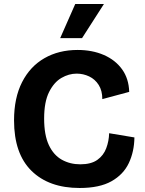

<svg xmlns="http://www.w3.org/2000/svg" viewBox="-20 -923 721 957"><path d="M377 14Q224 14 137 -71.5Q50 -157 50 -323Q50 -435 90 -513.5Q130 -592 201.5 -633Q273 -674 367 -674Q440 -674 497.5 -649Q555 -624 588.5 -577.5Q622 -531 624 -465L490 -429Q490 -471 472 -499.5Q454 -528 424.5 -542Q395 -556 362 -556Q323 -556 286 -534.5Q249 -513 224.5 -464Q200 -415 200 -332Q200 -250 223.5 -200Q247 -150 288 -127Q329 -104 380 -104Q434 -104 465 -126Q496 -148 509.5 -184Q523 -220 524 -259L650 -238Q649 -167 622 -110Q595 -53 535.5 -19.5Q476 14 377 14ZM389 -733H280L355 -903H498Z"/></svg>

Font: Bricolage Grotesque 12pt Bricolage Grotesque 10pt Regular
Style: Bold
Weight: 700
Designer: Mathieu Triay
Foundry: Atelier Triay
Version: Version 1.001; ttfautohint (v1.8.4.7-5d5b);gftools[0.9.33.de